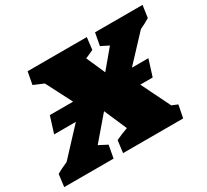

<svg xmlns="http://www.w3.org/2000/svg" viewBox="-194 -864 1150 1068"><g transform="rotate(-30 381.0 -330.0)"><path d="M-61 0 -51 -79Q-34 -89 -16 -97.5Q2 -106 20 -114L239 -349L134 -553L70 -580L85 -660H465L456 -583Q430 -570 403 -559L456 -439L553 -555L503 -580L518 -660H823L812 -582Q781 -563 748 -548L559 -346L682 -96L719 -81L703 0H317L327 -78Q365 -96 405 -110L342 -255L217 -109L271 -81L256 0ZM70 -387H703L670 -282H37Z"/></g></svg>

Font: Piazzolla Black
Style: Italic
Weight: 900
Italic angle: -11.3°
Designer: Juan Pablo del Peral
Foundry: Huerta Tipografica
Version: Version 1.330